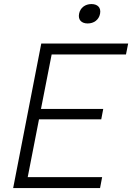

<svg xmlns="http://www.w3.org/2000/svg" viewBox="-20 -950 668 970"><path d="M46.5 0H485.5L496 -55H120L177 -347H491.5L501.5 -399.5H187L241 -675H616.5L627.5 -730H188.5ZM423 -831.5C454 -831.5 479.5 -849.5 485.5 -880.5C491.5 -911.5 473 -929.5 442 -929.5C411 -929.5 385.5 -911.5 379.5 -880.5C373.5 -849.5 392 -831.5 423 -831.5Z"/></svg>

Font: Monaspace Neon ExtraLight
Style: Italic
Weight: 200
Italic angle: -11°
Designer: Riley Cran & the Lettermatic Team
Foundry: Lettermatic
Version: Version 1.200 (Monaspace Neon)